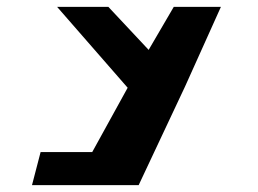

<svg xmlns="http://www.w3.org/2000/svg" viewBox="-20 -539 750 558"><path d="M146 -519 351 -284 248 -97H98L73 -1H195H383L518 -288L622 -519H485L412 -394L295 -519Z"/></svg>

Font: Hussar Milosc
Style: Bold
Weight: 700
Foundry: Cannot Into Space Fonts
Version: Version 1.02